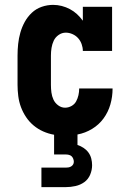

<svg xmlns="http://www.w3.org/2000/svg" viewBox="-20 -548 540 788"><path d="M150 220V140H250Q256 140 261.5 139Q267 138 272 135Q277 132 280 127Q283 122 283 116Q283 110 280.5 103.5Q278 97 273.5 93Q269 89 262.5 87.5Q256 86 250 86H202V5Q179 1 157.5 -8.5Q136 -18 118 -33Q100 -48 87 -67.5Q74 -87 66 -108.5Q58 -130 55 -153.5Q52 -177 52 -200V-320Q52 -344 54.5 -367.5Q57 -391 63.5 -414Q70 -437 81.5 -458Q93 -479 110.5 -495.5Q128 -512 151 -520Q174 -528 198 -528Q216 -528 233.5 -523.5Q251 -519 267 -510.5Q283 -502 296 -490Q309 -478 320 -463V-520H440V-339H320Q320 -353 315 -367Q310 -381 300.5 -391.5Q291 -402 277.5 -408Q264 -414 250 -414Q234 -414 220.5 -404.5Q207 -395 200.5 -381Q194 -367 191.5 -351.5Q189 -336 189 -320V-200Q189 -184 191 -168.5Q193 -153 199.5 -139Q206 -125 219 -115.5Q232 -106 247 -106Q261 -106 273.5 -113Q286 -120 292.5 -132Q299 -144 302 -157.5Q305 -171 305 -185H442V-184Q442 -151 433 -119.5Q424 -88 405 -62Q386 -36 358 -19Q330 -2 298 4V47Q311 51 323 59Q335 67 343 78Q351 89 354.5 102.5Q358 116 358 130Q358 150 350 169Q342 188 326 199.5Q310 211 290 215.5Q270 220 250 220Z"/></svg>

Font: Iosevka Curly Slab Heavy
Style: Regular
Weight: 900
Monospace: yes
Designer: Belleve Invis
Foundry: Belleve Invis
Version: Version 22.1.2; ttfautohint (v1.8.4)